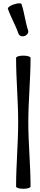

<svg xmlns="http://www.w3.org/2000/svg" viewBox="-20 -1160 250 1194"><path d="M29 -1106C47 -1052 77 -1004 95 -950C100 -937 116 -931 133 -936C149 -942 159 -957 155 -970C137 -1024 132 -1081 114 -1134C112 -1142 91 -1141 67 -1133C44 -1126 27 -1113 29 -1106ZM80 -800C80 -667 93 -533 93 -400C93 -267 80 -133 80 0C80 8 100 14 125 14C150 14 170 8 170 0C170 -133 156 -267 156 -400C156 -533 170 -667 170 -800C170 -808 150 -814 125 -814C100 -814 80 -808 80 -800Z"/></svg>

Font: Nupuram
Style: Regular
Weight: 400
Designer: Santhosh Thottingal (santhosh.thottingal@gmail.com)
Foundry: SMC
Version: Version 1.000